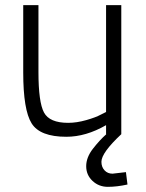

<svg xmlns="http://www.w3.org/2000/svg" viewBox="-20 -520 565 744"><path d="M391 -500H450V0Q373 72 373 107Q373 127 385 140Q397 153 416 153L468 147L474 195Q433 204 398 204Q363 204 338.5 181Q314 158 314 124Q314 90 340 56.5Q366 23 392 0H391V-35Q313 10 237 10Q135 10 102.5 -42Q70 -94 70 -239V-500H129V-241Q129 -124 150.5 -84Q172 -44 244 -44Q277 -44 314 -54.5Q351 -65 371 -76L391 -86Z"/></svg>

Font: Titillium Web
Style: Light
Weight: 300
Version: Version 1.001;PS 57.000;hotconv 1.0.70;makeotf.lib2.5.55311